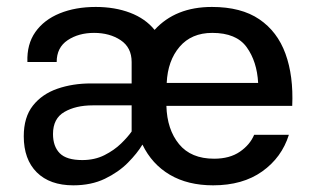

<svg xmlns="http://www.w3.org/2000/svg" viewBox="-20 -539 909 564"><path d="M49.8 -138.7Q49.8 -194.8 76.7 -228.8Q103.5 -262.7 148.4 -278.3Q193.4 -293.9 247.1 -293.9H366.7V-356.9Q366.7 -399.4 334.5 -420.9Q302.2 -442.4 256.3 -442.4Q210.9 -442.4 178.7 -420.9Q146.5 -399.4 146.5 -356.9H60.5Q58.6 -409.2 84 -445.1Q109.4 -481 155.5 -499.8Q201.7 -518.6 261.2 -518.6Q317.4 -518.6 362.3 -501.5Q407.2 -484.4 434.1 -451.2Q495.6 -518.6 602.5 -518.6Q688.5 -518.6 741.7 -482.4Q794.9 -446.3 818.6 -381.1Q842.3 -315.9 838.4 -228H468.8Q470.7 -158.7 505.9 -115.7Q541 -72.8 608.9 -72.8Q654.8 -72.8 684.6 -93.3Q714.4 -113.8 726.6 -143.1H828.6Q807.6 -76.2 750.2 -35.4Q692.9 5.4 606 5.4Q531.7 5.4 479 -25.6Q426.3 -56.6 398.4 -114.3Q383.3 -88.9 355.7 -61Q328.1 -33.2 288.1 -13.9Q248 5.4 195.3 5.4Q126.5 5.4 88.1 -32.7Q49.8 -70.8 49.8 -138.7ZM469.7 -295.4H738.3Q734.9 -358.4 704.6 -400.4Q674.3 -442.4 603.5 -442.4Q542.5 -442.4 507.6 -401.6Q472.7 -360.8 469.7 -295.4ZM221.7 -68.8Q258.3 -68.8 286.9 -83.3Q315.4 -97.7 335.7 -117.4Q356 -137.2 366.7 -152.8V-229.5H252Q202.6 -229.5 169.2 -210.2Q135.7 -190.9 135.7 -145.5Q135.7 -108.9 155.5 -88.9Q175.3 -68.8 221.7 -68.8Z"/></svg>

Font: Estedad-FD Medium
Style: Regular
Weight: 500
Designer: Amin Abedi
Version: Version 7.3